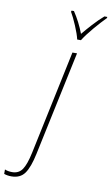

<svg xmlns="http://www.w3.org/2000/svg" viewBox="-241 -818 644 1111"><g transform="rotate(10 81.0 -262.5)"><path d="M169 -606Q191 -641 228 -684.5Q265 -728 295 -758L296 -765H279Q247 -737 216.5 -703.5Q186 -670 163 -642Q138 -708 100 -765H86L84 -758Q100 -731 120 -684Q140 -637 147 -606ZM30 86 160 -527H133L4 84Q-11 155 -31.5 185Q-52 215 -91 215Q-116 215 -134 207V233Q-115 240 -91 240Q-39 240 -13 203.5Q13 167 30 86Z"/></g></svg>

Font: Noto Sans Display SemiCondensed Thin
Style: Italic
Weight: 250
Width: 4
Designer: Monotype Design team
Foundry: Monotype Imaging Inc.
Version: 1.000